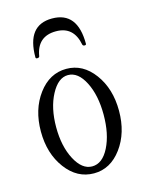

<svg xmlns="http://www.w3.org/2000/svg" viewBox="-102 -699 589 774"><g transform="rotate(-15 193.0 -312.5)"><path d="M86 -502Q86 -636 191 -636Q297 -636 297 -502Q297 -497 290.5 -497Q284 -497 282 -502Q267 -582 193 -582Q115 -582 102 -502Q101 -497 93.5 -496.5Q86 -496 86 -502ZM194 11Q124 11 77 -52Q30 -115 30 -207Q30 -299 77 -362Q124 -425 194 -425Q263 -425 309.5 -362Q356 -299 356 -207Q356 -115 309.5 -52Q263 11 194 11ZM194 -18Q237 -18 264.5 -72.5Q292 -127 292 -208Q292 -289 264 -344Q236 -399 194 -399Q153 -399 123.5 -343.5Q94 -288 94 -208Q94 -128 123 -73Q152 -18 194 -18Z"/></g></svg>

Font: Junicode Cond Light
Style: Regular
Weight: 300
Width: 3
Designer: Peter S. Baker
Version: Version 2.201